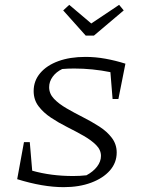

<svg xmlns="http://www.w3.org/2000/svg" viewBox="-20 -764 594 793"><path d="M445 -355 436 -466Q362 -481 286 -481Q274 -481 261 -480.5Q248 -480 237 -479Q212 -467 197.5 -447Q183 -427 183 -404Q183 -377 203 -356Q223 -335 255 -316.5Q287 -298 322.5 -280Q358 -262 390 -241.5Q422 -221 442 -194.5Q462 -168 462 -134Q462 -92 434 -60Q406 -28 356.5 -9.5Q307 9 243 9Q157 9 51 -24L79 -177H103L113 -59Q191 -37 282 -37Q310 -37 337 -40Q365 -55 381 -76Q397 -97 397 -120Q397 -145 377 -165Q357 -185 325.5 -203Q294 -221 258 -239Q222 -257 190.5 -278Q159 -299 139 -325.5Q119 -352 119 -388Q119 -430 146 -462Q173 -494 221 -511.5Q269 -529 333 -529Q374 -529 415.5 -521.5Q457 -514 498 -501L469 -355ZM334 -617 241 -721 266 -744 357 -667 472 -744 491 -721 368 -617Z"/></svg>

Font: Piazzolla SC Light
Style: Italic
Weight: 300
Italic angle: -11.3°
Designer: Juan Pablo del Peral
Foundry: Huerta Tipografica
Version: Version 1.330